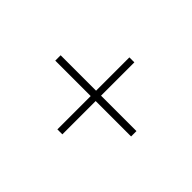

<svg xmlns="http://www.w3.org/2000/svg" viewBox="-91 -686 709 709"><g transform="rotate(-45 263.0 -332.0)"><path d="M75 -319V-345H451V-319ZM249 -530H277V-134H249Z"/></g></svg>

Font: Outfit Thin
Style: Regular
Weight: 100
Designer: Rodrigo Fuenzalida
Foundry: fragTYPE
Version: Version 1.000